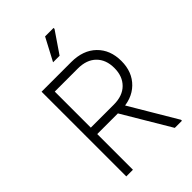

<svg xmlns="http://www.w3.org/2000/svg" viewBox="-265 -1018 1122 1122"><g transform="rotate(-45 296.5 -457.0)"><path d="M89 0V-700H144V0ZM120 -295V-348H334Q407 -348 447.5 -388.5Q488 -429 488 -497H546Q546 -406 489 -350.5Q432 -295 334 -295ZM488 -497Q488 -566 447.5 -606Q407 -646 334 -646H120V-700H334Q432 -700 489 -644.5Q546 -589 546 -497ZM490 0 307 -308 357 -332 549 -8V0ZM258 -774 332 -914H402V-906L312 -774Z"/></g></svg>

Font: Fustat Light
Style: Regular
Weight: 300
Designer: Mohamed Gaber, Khaled Hosny, Laura Garcia Mut
Foundry: Kief Type Foundry, Alif Type Foundry, Hard Type Foundry
Version: Version 1.007